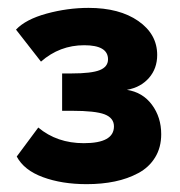

<svg xmlns="http://www.w3.org/2000/svg" viewBox="-20 -841 462 492"><path d="M22.9 -439.9 78.1 -514.2Q126 -474.1 194.8 -474.1Q272 -474.1 272 -517.1Q272 -538.6 248.3 -547.9Q224.6 -557.1 164.1 -557.1H139.2V-652.8H163.1Q214.8 -652.8 235.8 -661.4Q256.8 -669.9 256.8 -689Q256.8 -725.1 195.8 -725.1Q132.8 -725.1 85 -683.1L21 -765.1Q45.9 -791.5 99.6 -806.2Q153.3 -820.8 207 -820.8Q286.1 -820.8 334.5 -787.1Q382.8 -753.4 382.8 -700.2Q382.8 -665.5 361.8 -641.4Q340.8 -617.2 305.2 -610.8Q345.7 -604.5 369.4 -572.5Q393.1 -540.5 393.1 -497.1Q393.1 -462.9 377.4 -437.5Q361.8 -412.1 334.5 -397.5Q307.1 -382.8 274.2 -376Q241.2 -369.1 202.1 -369.1Q138.7 -369.1 90.1 -387Q41.5 -404.8 22.9 -439.9Z"/></svg>

Font: Rawline Black
Style: Regular
Weight: 900
Designer: Matt McInerney, Pablo Impallari, Rodrigo Fuenzalida
Foundry: Matt McInerney, Pablo Impallari, Rodrigo Fuenzalida
Version: Version 4.020;PS 004.020;hotconv 1.0.88;makeotf.lib2.5.64775